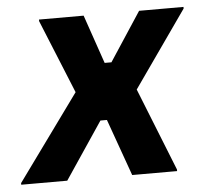

<svg xmlns="http://www.w3.org/2000/svg" viewBox="-74 -544 628 589"><g transform="rotate(-5 239.5 -250.0)"><path d="M-31.7 0V-5L159.2 -268.3L66.7 -495V-500H204.2L255.8 -350H276.7L375 -500H511.7V-495L346.7 -260L448.3 -5V0H310L247.5 -175H227.5L110 0Z"/></g></svg>

Font: Familjen Grotesk
Style: Bold Italic
Weight: 700
Italic angle: -9.46201°
Designer: Anders Wikstroem, Jonas Baeckman, Matilda Gysing, Kristian Moeller
Foundry: Familjen STHLM AB
Version: Version 2.002; ttfautohint (v1.8.4.7-5d5b)